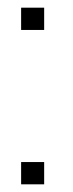

<svg xmlns="http://www.w3.org/2000/svg" viewBox="-20 -480 190 500"><path d="M35 -58V0H95V-58ZM35 -402H95V-460H35Z"/></svg>

Font: Kreadon Extra Light
Style: Regular
Weight: 200
Designer: kohakuno
Foundry: StudioGnu
Version: Version 1.000;Glyphs 3.1.2 (3151)